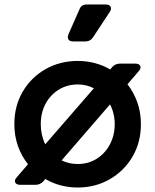

<svg xmlns="http://www.w3.org/2000/svg" viewBox="-20 -825 693 857"><path d="M71 0Q53 0 48 -10.5Q43 -21 55 -34L105 -92Q76 -128 60 -173.5Q44 -219 44 -271Q44 -352 81.5 -416Q119 -480 183.5 -516.5Q248 -553 327 -553Q406 -553 472 -515L481 -526Q495 -541 515 -541H584Q601 -541 606 -531Q611 -521 599 -507L549 -449Q577 -413 593 -368Q609 -323 609 -271Q609 -189 571 -125Q533 -61 469 -24.5Q405 12 327 12Q248 12 182 -26L174 -16Q159 0 139 0ZM162 -271Q162 -222 182 -181L399 -431Q366 -448 327 -448Q280 -448 242.5 -425Q205 -402 183.5 -362Q162 -322 162 -271ZM327 -93Q374 -93 411 -116Q448 -139 470 -179.5Q492 -220 492 -271Q492 -319 471 -359L255 -109Q288 -93 327 -93ZM307 -640Q291 -640 285.5 -649Q280 -658 286 -673L335 -784Q343 -805 367 -805H451Q468 -805 473.5 -795.5Q479 -786 470 -772L395 -658Q383 -640 361 -640Z"/></svg>

Font: Pitagon Sans Text SemiBold
Style: Regular
Weight: 600
Designer: Travis Tran
Foundry: Pitagon
Version: Version 1.001; ttfautohint (v1.8.4.7-5d5b);gftools[0.9.26]